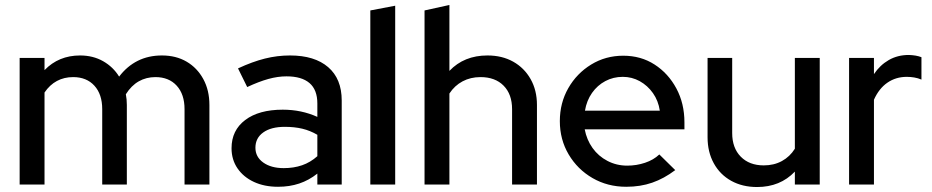

<svg xmlns="http://www.w3.org/2000/svg" viewBox="-20 -742 3746 772"><path d="M59 0V-509H159V-460Q216 -519 302 -519Q354 -519 394.5 -496Q435 -473 459 -434Q491 -476 534 -497.5Q577 -519 631 -519Q688 -519 730.5 -494Q773 -469 797.5 -424Q822 -379 822 -320V0H722V-303Q722 -363 690.5 -397.5Q659 -432 605 -432Q568 -432 538 -415Q508 -398 486 -363Q488 -353 489 -342Q490 -331 490 -320V0H391V-303Q391 -363 359.5 -397.5Q328 -432 274 -432Q238 -432 209 -416.5Q180 -401 159 -370V0Z M1098 9Q1043 9 1001 -10.5Q959 -30 935 -65Q911 -100 911 -146Q911 -218 966 -259.5Q1021 -301 1117 -301Q1192 -301 1256 -272V-326Q1256 -381 1224.5 -408Q1193 -435 1132 -435Q1097 -435 1059 -424.5Q1021 -414 974 -392L937 -467Q995 -494 1045 -506.5Q1095 -519 1146 -519Q1245 -519 1299.5 -472Q1354 -425 1354 -338V0H1256V-44Q1222 -17 1183 -4Q1144 9 1098 9ZM1007 -148Q1007 -111 1038.5 -88.5Q1070 -66 1121 -66Q1161 -66 1194.5 -77.5Q1228 -89 1256 -114V-200Q1227 -217 1195.5 -224.5Q1164 -232 1125 -232Q1070 -232 1038.5 -209.5Q1007 -187 1007 -148Z M1469 0V-700L1569 -719V0Z M1687 0V-700L1787 -722V-457Q1846 -519 1940 -519Q1999 -519 2043.5 -494Q2088 -469 2113.5 -424Q2139 -379 2139 -320V0H2039V-303Q2039 -363 2005 -397.5Q1971 -432 1912 -432Q1872 -432 1840 -415Q1808 -398 1787 -366V0Z M2498 9Q2423 9 2362.5 -26Q2302 -61 2266.5 -121Q2231 -181 2231 -255Q2231 -328 2265 -387.5Q2299 -447 2357 -482.5Q2415 -518 2486 -518Q2557 -518 2612 -482.5Q2667 -447 2699.5 -386.5Q2732 -326 2732 -250V-222H2331Q2339 -180 2362.5 -147Q2386 -114 2422.5 -95Q2459 -76 2502 -76Q2539 -76 2573.5 -87.5Q2608 -99 2631 -121L2695 -58Q2650 -24 2602.5 -7.5Q2555 9 2498 9ZM2332 -297H2633Q2627 -337 2605.5 -367.5Q2584 -398 2552.5 -415.5Q2521 -433 2484 -433Q2446 -433 2414 -416Q2382 -399 2360.5 -368.5Q2339 -338 2332 -297Z M3024 10Q2965 10 2920 -15Q2875 -40 2850 -85.5Q2825 -131 2825 -190V-509H2924V-207Q2924 -147 2958.5 -112Q2993 -77 3051 -77Q3092 -77 3124 -94.5Q3156 -112 3176 -144V-509H3276V0H3176V-52Q3117 10 3024 10Z M3394 0V-509H3494V-444Q3518 -480 3553.5 -500.5Q3589 -521 3634 -521Q3665 -520 3685 -512V-422Q3671 -428 3656 -430.5Q3641 -433 3626 -433Q3582 -433 3548 -409.5Q3514 -386 3494 -341V0Z"/></svg>

Font: Red Hat Display SemiBold
Style: Regular
Weight: 600
Designer: Pentagram, MCKL
Foundry: Pentagram, MCKL
Version: Version 1.023